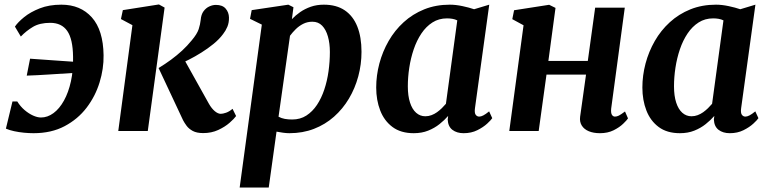

<svg xmlns="http://www.w3.org/2000/svg" viewBox="-20 -588 3451 862"><path d="M255.5 -567Q341.5 -567 392.5 -509.8Q443.5 -452.5 445 -340Q446 -279.5 427 -217.8Q408 -156 368.8 -104.5Q329.5 -53 270 -21.5Q210.5 10 130.5 10Q110.5 10 87.5 7.8Q64.5 5.5 43.5 1Q22.5 -3.5 6.5 -10.5L36 -132.5H57.5Q71.5 -110 90.2 -94Q109 -78 128.5 -69.2Q148 -60.5 164 -60.5Q193.5 -60.5 220.2 -80.2Q247 -100 267.2 -136.5Q287.5 -173 298.5 -223.2Q309.5 -273.5 308 -333.5Q307 -413 281.8 -449.2Q256.5 -485.5 205.5 -485.5Q158.5 -485.5 128.2 -467.5Q98 -449.5 73.5 -424L47 -468.5Q60 -488 88.2 -511Q116.5 -534 158.5 -550.5Q200.5 -567 255.5 -567ZM100 -248.5 115 -324.5Q169.5 -320.5 220.8 -317Q272 -313.5 329.5 -309.5L317.5 -261Q251.5 -257 199.2 -253.5Q147 -250 100 -248.5Z M511 0 574.5 -475 523 -502.5 531.5 -542.5 693.5 -568 719 -554 643.5 0ZM892.5 9.5Q863 9.5 845.2 -0.2Q827.5 -10 817.8 -23.2Q808 -36.5 802 -48L692 -282.5Q721.5 -300.5 748 -320Q774.5 -339.5 797.8 -361Q821 -382.5 840.5 -406.5Q865 -435.5 872 -457.2Q879 -479 881 -498.5Q883 -523 894 -537.8Q905 -552.5 920 -559.2Q935 -566 949 -566Q979 -566 993.2 -549.2Q1007.5 -532.5 1008 -509.5Q1008.5 -486.5 1000.8 -468Q993 -449.5 981.5 -435Q964.5 -412 938.8 -391Q913 -370 884.2 -352Q855.5 -334 828.2 -320.2Q801 -306.5 780 -297L795.5 -341.5L918 -122Q930 -101 944.2 -89Q958.5 -77 971 -77Q980.5 -77 995 -82Q1009.5 -87 1024 -99.5L1040 -67Q1031.5 -55 1010.8 -36.8Q990 -18.5 959.8 -4.5Q929.5 9.5 892.5 9.5Z M1056 254 1155.5 -477.5 1102.5 -503.5 1110 -542.5 1274.5 -567 1297.5 -555.5 1290.5 -502Q1306.5 -519 1327.8 -533.8Q1349 -548.5 1375.5 -557.8Q1402 -567 1434 -567Q1490.5 -567 1528 -541.5Q1565.5 -516 1584.2 -468.8Q1603 -421.5 1603 -355.5Q1603 -299 1588.5 -245.2Q1574 -191.5 1546.5 -145.2Q1519 -99 1479.5 -64Q1440 -29 1389.5 -9.5Q1339 10 1279.5 10Q1265.5 10 1250.5 7.8Q1235.5 5.5 1221.5 3L1186.5 254ZM1230.5 -64Q1243.5 -57 1258.8 -54.2Q1274 -51.5 1292 -51.5Q1328 -51.5 1355.5 -69.2Q1383 -87 1403 -117Q1423 -147 1436 -186Q1449 -225 1455 -268.5Q1461 -312 1461 -354.5Q1461 -393.5 1452.2 -424.2Q1443.5 -455 1426.2 -472.8Q1409 -490.5 1382.5 -490.5Q1360 -490.5 1341.2 -481Q1322.5 -471.5 1307.8 -457Q1293 -442.5 1282 -427.5Z M2112.5 -103Q2109.5 -81.5 2115.5 -73Q2121.5 -64.5 2131.5 -64.5Q2139.5 -64.5 2149.8 -69.8Q2160 -75 2176 -88L2190 -57.5Q2185 -49.5 2167.5 -33.2Q2150 -17 2123 -3.5Q2096 10 2061.5 10Q2031 10 2011.2 -5Q1991.5 -20 1990 -51L1992 -67.5Q1975.5 -48.5 1953.2 -30.8Q1931 -13 1902.2 -1.5Q1873.5 10 1837.5 10Q1779.5 10 1742.2 -17.8Q1705 -45.5 1687 -92Q1669 -138.5 1669 -195Q1669 -249 1683.2 -302.8Q1697.5 -356.5 1724.8 -404Q1752 -451.5 1792.2 -488.2Q1832.5 -525 1884.5 -546Q1936.5 -567 1999.5 -567Q2026 -567 2056.5 -560.5Q2087 -554 2108.5 -546.5L2176.5 -567ZM2033 -496.5Q2023 -501.5 2011.2 -503.5Q1999.5 -505.5 1987 -505.5Q1950 -505.5 1921.5 -487.2Q1893 -469 1872 -437.8Q1851 -406.5 1837.5 -366.8Q1824 -327 1817.5 -284.2Q1811 -241.5 1811 -200.5Q1811 -157.5 1820.8 -127.5Q1830.5 -97.5 1848.2 -81.8Q1866 -66 1889.5 -66Q1904 -66 1917.2 -71Q1930.5 -76 1942 -84.2Q1953.5 -92.5 1963.5 -102.2Q1973.5 -112 1982 -122Z M2724 -101Q2722 -81.5 2727 -73Q2732 -64.5 2741 -64.5Q2749.5 -64.5 2758.8 -69.2Q2768 -74 2786 -87.5L2799.5 -56.5Q2795 -49 2778.2 -32.8Q2761.5 -16.5 2735 -3.2Q2708.5 10 2673.5 10Q2644.5 10 2623.5 1.2Q2602.5 -7.5 2592 -24.2Q2581.5 -41 2584.5 -64L2611 -253H2433.5L2398.5 0H2266.5L2330.5 -474.5L2280 -502L2288 -542L2445.5 -566.5L2474 -552.5L2442 -314.5H2619L2652 -553.5H2785Z M3307.5 -103Q3304.5 -81.5 3310.5 -73Q3316.5 -64.5 3326.5 -64.5Q3334.5 -64.5 3344.8 -69.8Q3355 -75 3371 -88L3385 -57.5Q3380 -49.5 3362.5 -33.2Q3345 -17 3318 -3.5Q3291 10 3256.5 10Q3226 10 3206.2 -5Q3186.5 -20 3185 -51L3187 -67.5Q3170.5 -48.5 3148.2 -30.8Q3126 -13 3097.2 -1.5Q3068.5 10 3032.5 10Q2974.5 10 2937.2 -17.8Q2900 -45.5 2882 -92Q2864 -138.5 2864 -195Q2864 -249 2878.2 -302.8Q2892.5 -356.5 2919.8 -404Q2947 -451.5 2987.2 -488.2Q3027.5 -525 3079.5 -546Q3131.5 -567 3194.5 -567Q3221 -567 3251.5 -560.5Q3282 -554 3303.5 -546.5L3371.5 -567ZM3228 -496.5Q3218 -501.5 3206.2 -503.5Q3194.5 -505.5 3182 -505.5Q3145 -505.5 3116.5 -487.2Q3088 -469 3067 -437.8Q3046 -406.5 3032.5 -366.8Q3019 -327 3012.5 -284.2Q3006 -241.5 3006 -200.5Q3006 -157.5 3015.8 -127.5Q3025.5 -97.5 3043.2 -81.8Q3061 -66 3084.5 -66Q3099 -66 3112.2 -71Q3125.5 -76 3137 -84.2Q3148.5 -92.5 3158.5 -102.2Q3168.5 -112 3177 -122Z"/></svg>

Font: Merriweather 20pt
Style: Bold Italic
Weight: 700
Italic angle: -7.8°
Version: Version 2.101